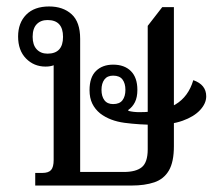

<svg xmlns="http://www.w3.org/2000/svg" viewBox="-20 -574 676 594"><path d="M89 0V-39H111Q130 -39 138 -48Q146 -57 146 -79V-389L163 -383Q158 -377 147 -372.5Q136 -368 121 -368Q85 -368 60.5 -393Q36 -418 36 -461Q36 -503 61 -528.5Q86 -554 132 -554Q175 -554 201.5 -530Q228 -506 228 -454V-42H363Q401 -42 419 -57Q437 -72 437 -112V-494L482 -552H518V-122Q518 -73 502.5 -46.5Q487 -20 457.5 -10Q428 0 387 0ZM127 -408Q175 -408 175 -460Q175 -512 127 -512Q106 -512 93.5 -499Q81 -486 81 -460Q81 -435 93.5 -421.5Q106 -408 127 -408ZM330 -252Q350 -252 359 -264Q368 -276 368 -296Q368 -316 359 -328Q350 -340 330 -340Q312 -340 303 -328Q294 -316 294 -296Q294 -276 303 -264Q312 -252 330 -252ZM461 -188Q411 -188 365.5 -194Q320 -200 290 -223Q274 -236 265.5 -253.5Q257 -271 257 -295Q257 -335 277 -354.5Q297 -374 330 -374Q365 -374 385 -354Q405 -334 405 -296Q405 -273 397.5 -258Q390 -243 377 -234V-231Q385 -229 393.5 -228Q402 -227 411 -227Q483 -227 523 -251Q563 -275 578 -326Q598 -319 608 -306.5Q618 -294 618 -276Q618 -254 599 -233.5Q580 -213 545 -200.5Q510 -188 461 -188Z"/></svg>

Font: Noto Serif Thai SemiCondensed
Style: Regular
Weight: 400
Width: 4
Designer: Monotype Design Team
Foundry: Monotype Imaging Inc.
Version: Version 2.002